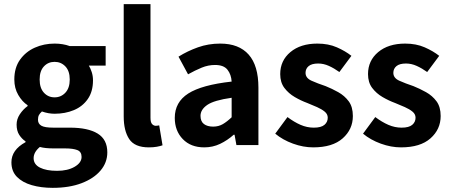

<svg xmlns="http://www.w3.org/2000/svg" viewBox="-20 -699 2171 925"><path d="M234 206Q178 206 133 193Q88 180 61.5 153Q35 126 35 83Q35 23 103 -14V-18Q85 -30 72.5 -49.5Q60 -69 60 -99Q60 -125 75.5 -148.5Q91 -172 113 -188V-192Q87 -209 68 -241.5Q49 -274 49 -316Q49 -373 76.5 -411.5Q104 -450 148 -469.5Q192 -489 243 -489Q283 -489 316 -477H489V-383H408Q416 -370 422 -351.5Q428 -333 428 -312Q428 -258 403 -222Q378 -186 336 -168.5Q294 -151 243 -151Q213 -151 182 -162Q172 -153 167.5 -144.5Q163 -136 163 -122Q163 -103 179 -93.5Q195 -84 237 -84H317Q404 -84 450.5 -55.5Q497 -27 497 35Q497 84 464.5 122.5Q432 161 373 183.5Q314 206 234 206ZM243 -230Q274 -230 295 -252.5Q316 -275 316 -316Q316 -357 295 -379Q274 -401 243 -401Q212 -401 191.5 -379Q171 -357 171 -316Q171 -275 191.5 -252.5Q212 -230 243 -230ZM255 124Q306 124 339.5 104.5Q373 85 373 57Q373 32 352.5 24Q332 16 294 16H239Q197 16 172 9Q142 34 142 63Q142 93 172.5 108.5Q203 124 255 124Z M697 11Q629 11 602.5 -29Q576 -69 576 -138V-679H705V-132Q705 -109 713 -101Q721 -93 730 -93Q734 -93 737.5 -93.5Q741 -94 747 -95L763 1Q752 5 735.5 8Q719 11 697 11Z M964 11Q899 11 860.5 -29Q822 -69 822 -131Q822 -207 887 -248.5Q952 -290 1096 -306Q1094 -340 1076 -363Q1058 -386 1016 -386Q983 -386 951.5 -373Q920 -360 886 -341L840 -426Q883 -453 933.5 -471Q984 -489 1041 -489Q1131 -489 1178 -436Q1225 -383 1225 -277V0H1119L1110 -50H1106Q1076 -23 1040.5 -6Q1005 11 964 11ZM1007 -89Q1033 -89 1053.5 -101Q1074 -113 1096 -134V-228Q1011 -216 978.5 -193.5Q946 -171 946 -141Q946 -114 962.5 -101.5Q979 -89 1007 -89Z M1489 11Q1441 11 1391.5 -7Q1342 -25 1306 -55L1365 -135Q1397 -111 1428 -97.5Q1459 -84 1492 -84Q1527 -84 1543 -97.5Q1559 -111 1559 -132Q1559 -149 1544.5 -161Q1530 -173 1507.5 -183Q1485 -193 1460 -203Q1430 -214 1400 -231.5Q1370 -249 1350 -275.5Q1330 -302 1330 -342Q1330 -407 1379 -448Q1428 -489 1509 -489Q1562 -489 1603 -471Q1644 -453 1673 -430L1615 -352Q1590 -370 1564.5 -381.5Q1539 -393 1513 -393Q1482 -393 1467 -380.5Q1452 -368 1452 -348Q1452 -323 1481 -310Q1510 -297 1549 -284Q1579 -272 1609.5 -255Q1640 -238 1660 -211Q1680 -184 1680 -140Q1680 -76 1631 -32.5Q1582 11 1489 11Z M1912 11Q1864 11 1814.5 -7Q1765 -25 1729 -55L1788 -135Q1820 -111 1851 -97.5Q1882 -84 1915 -84Q1950 -84 1966 -97.5Q1982 -111 1982 -132Q1982 -149 1967.5 -161Q1953 -173 1930.5 -183Q1908 -193 1883 -203Q1853 -214 1823 -231.5Q1793 -249 1773 -275.5Q1753 -302 1753 -342Q1753 -407 1802 -448Q1851 -489 1932 -489Q1985 -489 2026 -471Q2067 -453 2096 -430L2038 -352Q2013 -370 1987.5 -381.5Q1962 -393 1936 -393Q1905 -393 1890 -380.5Q1875 -368 1875 -348Q1875 -323 1904 -310Q1933 -297 1972 -284Q2002 -272 2032.5 -255Q2063 -238 2083 -211Q2103 -184 2103 -140Q2103 -76 2054 -32.5Q2005 11 1912 11Z"/></svg>

Font: Narnoor
Style: Bold
Weight: 700
Designer: S. Sridhar Murthy
Foundry: SIL International
Version: Version 3.000